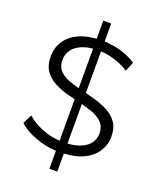

<svg xmlns="http://www.w3.org/2000/svg" viewBox="-168 -922 951 1145"><g transform="rotate(20 307.5 -350.0)"><path d="M336 -58Q383 -61 414 -74Q456 -90 475.5 -118Q495 -146 495 -180Q495 -221 471.5 -246Q448 -271 410 -286Q376 -298 336 -309ZM336 -706Q388 -704 439 -690Q497 -673 539 -644L514 -585Q469 -615 418 -629Q376 -641 336 -643V-379Q367 -371 398 -362Q444 -349 482.5 -328.5Q521 -308 544.5 -274Q568 -240 568 -185Q568 -134 540 -90.5Q512 -47 454 -20Q407 2 336 5V120H286V6Q219 3 158 -20Q86 -45 47 -85L76 -142Q113 -106 176 -82Q228 -61 286 -58V-321Q260 -327 234 -334Q188 -347 149.5 -368Q111 -389 87.5 -423.5Q64 -458 64 -514Q64 -566 91.5 -609.5Q119 -653 176 -680Q221 -700 286 -705V-820H336ZM286 -642Q246 -638 217 -626Q176 -609 156.5 -580.5Q137 -552 137 -516Q137 -475 160.5 -450Q184 -425 222 -411Q252 -400 286 -391Z"/></g></svg>

Font: Modern
Style: Small
Weight: 400
Designer: Julieta Ulanovsky
Foundry: Julieta Ulanovsky
Version: Version 8.000